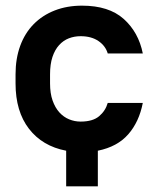

<svg xmlns="http://www.w3.org/2000/svg" viewBox="-20 -529 545 679"><path d="M214 4Q130 -12 82.5 -73.5Q35 -135 35 -234V-266Q35 -322 51.5 -367Q68 -412 99 -443.5Q130 -475 173.5 -492Q217 -509 270 -509Q365 -509 417.5 -462Q470 -415 485 -340H361Q353 -367 328 -384Q303 -401 265 -401Q243 -401 223.5 -393.5Q204 -386 189 -369.5Q174 -353 165.5 -327.5Q157 -302 157 -266V-234Q157 -199 166 -173.5Q175 -148 190 -131.5Q205 -115 224.5 -107Q244 -99 265 -99Q308 -99 330.5 -118Q353 -137 361 -165H485Q472 -98 433.5 -54Q395 -10 326 4V130H214Z"/></svg>

Font: PT Root UI Web Bold
Style: Regular
Weight: 700
Designer: Vitaly Kuzmin
Foundry: ParaType Ltd.
Version: Version 1.000W